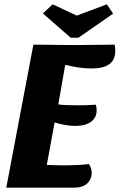

<svg xmlns="http://www.w3.org/2000/svg" viewBox="-20 -866 552 886"><path d="M512 -631Q512 -550 403 -550Q348 -550 281 -567L249 -384Q281 -380 341 -380Q384 -380 422 -383Q426 -371 426 -357Q426 -323 400 -304Q374 -285 327 -285Q284 -285 232 -301L196 -105Q244 -103 271 -103Q345 -103 390 -109Q403 -92 403 -67Q403 -39 382.5 -19.5Q362 0 321 0H9L134 -660Q260 -658 322 -658Q385 -658 509 -660Q512 -645 512 -631ZM473 -846 502 -803 342 -692H306L178 -804L223 -846L334 -794Z"/></svg>

Font: Sansita
Style: Bold Italic
Weight: 700
Italic angle: -11°
Designer: Pablo Cosgaya
Foundry: Omnibus-Type
Version: Version 1.006